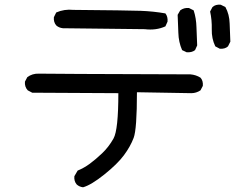

<svg xmlns="http://www.w3.org/2000/svg" viewBox="-20 -737 1040 816"><path d="M333 59Q317 57 306 47Q294 33 296 12L310 -12Q337 -23 361.5 -41Q386 -59 414 -85.5Q442 -112 462.5 -148.5Q483 -185 483 -341L117 -343L98 -353Q84 -368 86 -390L96 -409Q117 -425 145.5 -424Q174 -423 789 -421Q813 -419 832 -407Q844 -394 842 -372L832 -353Q814 -341 793 -341L562 -345Q562 -188 548 -151Q534 -114 506.5 -77Q479 -40 423.5 4.5Q368 49 333 59ZM773 -515 754 -524Q739 -558 738 -597.5Q737 -637 735 -674L746 -693Q762 -705 783 -703L803 -693Q814 -660 815 -620.5Q816 -581 818 -544L809 -524Q795 -513 773 -515ZM914 -530 895 -540Q879 -573 880 -612.5Q881 -652 873 -688L883 -707Q896 -719 918 -717L938 -707Q955 -676 956 -637Q957 -598 959 -560L949 -540Q936 -528 914 -530ZM595 -613 247 -617Q230 -619 219 -629Q207 -643 209 -664L219 -684Q253 -699 292 -695Q524 -693 578 -691Q632 -689 683 -680Q694 -666 692 -645L683 -625Q644 -607 595 -613Z"/></svg>

Font: Kosefont JP
Style: Regular
Weight: 400
Designer: Nozomi Seto 瀬戸のぞみ
Version: Version 3.00;June 19, 2020